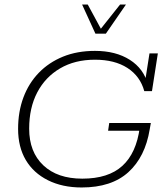

<svg xmlns="http://www.w3.org/2000/svg" viewBox="-20 -819 734 849"><path d="M341 10Q256 10 192 -22Q128 -54 94 -111.5Q60 -169 60 -249Q60 -325 83.5 -388Q107 -451 151.5 -497Q196 -543 258.5 -568.5Q321 -594 400 -594Q492 -594 554 -554.5Q616 -515 634 -445L620 -449L641 -583H678L652 -416H618Q600 -482 543.5 -518.5Q487 -555 400 -555Q311 -555 245.5 -516.5Q180 -478 144.5 -410Q109 -342 109 -250Q109 -147 171.5 -88Q234 -29 344 -29Q459 -29 521 -85.5Q583 -142 598 -255L613 -241H458L463 -275H647L642 -247Q622 -125 547.5 -57.5Q473 10 341 10ZM402 -670 343 -799H368L426 -692L511 -799H537L448 -670Z"/></svg>

Font: Rokkitt SemiBold ExtraLight
Style: Italic
Weight: 250
Italic angle: -9°
Version: Version 3.103